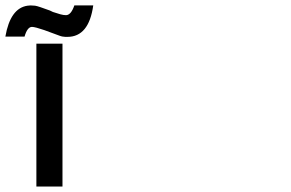

<svg xmlns="http://www.w3.org/2000/svg" viewBox="-47 -684 1067 704"><path d="M294.9 -664.1Q278.8 -548.8 200.2 -548.8H192.4Q187 -549.3 182.1 -550Q177.2 -550.8 170.9 -553.2L115.2 -573.7Q99.6 -579.1 87.6 -582.3Q75.7 -585.4 70.3 -585.4Q53.2 -585.4 43 -549.8H-27.3Q-9.3 -653.8 53.7 -663.1L64.9 -664.1L81.5 -663.1Q88.4 -662.1 101.8 -657.5Q115.2 -652.8 135.7 -645.5L147 -640.1Q162.6 -634.8 174.3 -631.6Q186 -628.4 194.8 -628.4Q213.4 -628.4 225.6 -664.1ZM182.1 -523.9V0H86.4V-523.9Z"/></svg>

Font: SolaimanLipi
Style: Bold
Weight: 700
Designer: Solaiman Karim
Foundry: Al Mamun Sumon
Version: Version 2.000